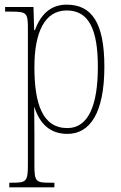

<svg xmlns="http://www.w3.org/2000/svg" viewBox="-20 -566 522 826"><path d="M20 240H214V220H194C134 220 128 215 128 143V14C128 -42 127 -82 127 -105H128C151 -34 195 10 270 10C367 10 429 -80 429 -279C429 -466 376 -546 267 -546C193 -546 153 -498 130 -436H127L124 -536H2V-516H26C96 -516 100 -511 100 -441V143C100 215 93 220 33 220H20ZM270 -15C163 -15 128 -119 128 -277C128 -427 172 -521 267 -521C361 -521 401 -442 401 -278C401 -115 361 -15 270 -15Z"/></svg>

Font: Noto Serif Bengali Condensed Thin
Style: Regular
Weight: 100
Width: 3
Designer: Juan Bruce, Universal Thirst, Indian Type Foundry and the Monotype Design Team.
Foundry: Monotype Imaging Inc.
Version: Version 2.003